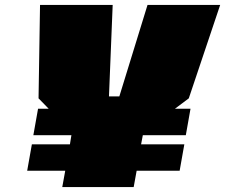

<svg xmlns="http://www.w3.org/2000/svg" viewBox="-20 -757 911 777"><path d="M232 0 244 -66H90L109 -173H263L269 -210H115L134 -317H177L136 -359L142 -737H436L421 -367H463L577 -737H871L744 -359L688 -317H751L732 -210H558L551 -173H726L707 -66H533L521 0Z"/></svg>

Font: Tomorrow ExtraBold
Style: Italic
Weight: 800
Italic angle: -10°
Designer: Tony de Marco, Monica Rizzolli
Foundry: Just in Type
Version: Version 2.002